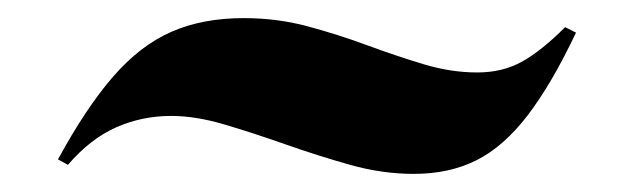

<svg xmlns="http://www.w3.org/2000/svg" viewBox="-20 -415 700 212"><path d="M437 -223Q402 -223 366.5 -233Q331 -243 295.5 -255.5Q260 -268 228 -277.5Q196 -287 169 -287Q137 -287 108.5 -274.5Q80 -262 55 -233L44 -239Q75 -296 105 -330.5Q135 -365 169.5 -380Q204 -395 249 -395Q286 -395 319.5 -386Q353 -377 385.5 -365Q418 -353 448 -344Q478 -335 507 -335Q535 -335 556.5 -347Q578 -359 604 -385L616 -379Q589 -322 562.5 -287.5Q536 -253 506 -238Q476 -223 437 -223Z"/></svg>

Font: Kalnia Expanded SemiBold
Style: Regular
Weight: 600
Width: 7
Designer: Frida Medrano
Foundry: Frida Medrano
Version: Version 1.105